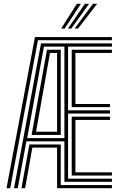

<svg xmlns="http://www.w3.org/2000/svg" viewBox="-20 -996 640 1016"><path d="M14.5 0 165 -800H572.2V-783.2H180.8L34 0ZM54.2 0 197 -766.2H572.2V-749.5H340.2V-412H562.2V-395.2H340.2V-50.5H572.2V-33.8H320.8V-248H119.5L74 0ZM123.8 -265H320.8V-749.5H212.5ZM147.2 -282 228.8 -732.8H301.5V-282ZM359.5 -429V-732.8H572.2V-715.8H379V-445.8H562.2V-429ZM170.8 -299H282V-715.8H244.5ZM359.5 -67.2V-378.5H562.2V-361.5H379V-84.2H572.2V-67.2ZM93.5 0 135.5 -231.5H301.5V-16.8H572.2V0H282V-214.8H151.2L113 0ZM303.8 -845 386.8 -976H408.5L322 -845ZM374.8 -845 472.2 -976H494.2L393 -845ZM339.5 -845 429.5 -976H451.5L357.5 -845Z"/></svg>

Font: Big Shoulders Inline Text SemiBold
Style: Regular
Weight: 600
Designer: Patric King
Foundry: XO Type Co
Version: Version 1.000